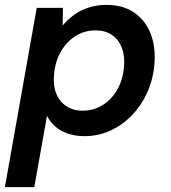

<svg xmlns="http://www.w3.org/2000/svg" viewBox="-36 -544 699 784"><path d="M-16 220 114 -512H221L220 -440Q240 -464 266 -483Q292 -502 325.5 -513Q359 -524 399 -524Q467 -524 513 -492Q559 -460 580 -404Q601 -348 594 -276Q588 -215 563.5 -162.5Q539 -110 500.5 -71Q462 -32 413 -10Q364 12 309 12Q272 12 241 1.5Q210 -9 189 -28Q168 -47 156 -71L104 220ZM302 -92Q346 -92 382.5 -114.5Q419 -137 442 -176.5Q465 -216 470 -268Q475 -313 462 -347.5Q449 -382 421.5 -401Q394 -420 355 -420Q310 -420 273.5 -397.5Q237 -375 213.5 -335Q190 -295 185 -243Q180 -197 193 -163.5Q206 -130 234 -111Q262 -92 302 -92Z"/></svg>

Font: DM Sans 12pt SemiBold
Style: Italic
Weight: 600
Italic angle: -10°
Version: Version 4.004;gftools[0.9.30]